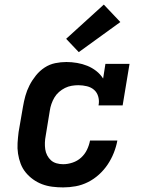

<svg xmlns="http://www.w3.org/2000/svg" viewBox="-20 -808 640 836"><path d="M255 8Q231 8 207.5 5Q184 2 163 -6Q142 -14 124 -27Q106 -40 92 -57Q78 -74 70 -95Q62 -116 58.5 -139Q55 -162 56.5 -185.5Q58 -209 61 -233L80 -343Q84 -367 90.5 -390.5Q97 -414 108.5 -436.5Q120 -459 136.5 -479.5Q153 -500 174.5 -514Q196 -528 220.5 -533Q245 -538 269 -538Q292 -538 315.5 -534Q339 -530 360 -521.5Q381 -513 399 -499Q417 -485 429 -466L439 -530H544L514 -349H409Q413 -368 408 -386.5Q403 -405 390 -416.5Q377 -428 358.5 -432.5Q340 -437 321 -437Q307 -437 292 -434.5Q277 -432 263 -425Q249 -418 237 -407.5Q225 -397 217 -383.5Q209 -370 204 -355.5Q199 -341 197 -327L179 -217Q176 -202 175.5 -187Q175 -172 177 -158Q179 -144 185.5 -131.5Q192 -119 202 -110Q212 -101 226 -97Q240 -93 255 -93Q275 -93 296 -100Q317 -107 333 -121.5Q349 -136 358.5 -155.5Q368 -175 372 -196H491Q486 -169 475.5 -142.5Q465 -116 449 -92Q433 -68 411 -48Q389 -28 363 -15Q337 -2 309.5 3Q282 8 255 8ZM323 -581 268 -639 432 -788 504 -712Z"/></svg>

Font: Iosevka Curly Slab ExObl
Style: Bold
Weight: 700
Width: 7
Italic angle: -9°
Monospace: yes
Designer: Belleve Invis
Foundry: Belleve Invis
Version: Version 11.0.0; ttfautohint (v1.8.3)